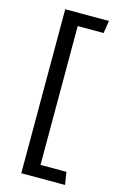

<svg xmlns="http://www.w3.org/2000/svg" viewBox="-128 -773 607 959"><g transform="rotate(15 175.0 -294.0)"><path d="M167 -653V65H301L311 130H85V-718H311L301 -653Z"/></g></svg>

Font: Average Sans
Style: Regular
Weight: 400
Designer: Eduardo Rodriguez Tunni
Foundry: Eduardo Rodriguez Tunni
Version: Version 1.002